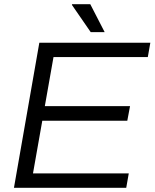

<svg xmlns="http://www.w3.org/2000/svg" viewBox="-20 -888 731 908"><path d="M46 0 166 -686H691L679 -618H233L192 -386H595L582 -317H180L136 -68H589L577 0ZM409 -736 320 -865 321 -868H407L475 -736Z"/></svg>

Font: Archivo SemiBold Light
Style: Italic
Weight: 300
Italic angle: -10°
Version: Version 2.001